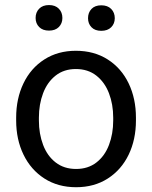

<svg xmlns="http://www.w3.org/2000/svg" viewBox="-20 -742 611 771"><path d="M44.9 0ZM284.7 -538.1Q357.9 -538.1 412.6 -503.2Q467.3 -468.3 496.6 -407.2Q525.9 -346.2 525.9 -269.5V-258.3Q525.9 -181.6 496.6 -120.8Q467.3 -60.1 412.8 -25.1Q358.4 9.8 285.6 9.8Q212.9 9.8 158.4 -25.1Q104 -60.1 74.5 -120.8Q44.9 -181.6 44.9 -258.3V-269.5Q44.9 -346.2 74.2 -407.2Q103.5 -468.3 158 -503.2Q212.4 -538.1 284.7 -538.1ZM285.6 -63.5Q333.5 -63.5 367.2 -89.6Q400.9 -115.7 417.7 -160.2Q434.6 -204.6 434.6 -258.3V-269.5Q434.6 -323.2 417.5 -367.7Q400.4 -412.1 366.7 -438.5Q333 -464.8 284.7 -464.8Q236.8 -464.8 203.4 -438.5Q169.9 -412.1 153.1 -367.7Q136.2 -323.2 136.2 -269.5V-258.3Q136.2 -204.6 153.1 -160.2Q169.9 -115.7 203.6 -89.6Q237.3 -63.5 285.6 -63.5ZM230.5 -669.9Q230.5 -647.9 216.3 -633.5Q202.1 -619.1 176.8 -619.1Q151.4 -619.1 137.2 -633.5Q123 -647.9 123 -669.9Q123 -692.4 137.2 -707Q151.4 -721.7 176.8 -721.7Q202.1 -721.7 216.3 -707Q230.5 -692.4 230.5 -669.9ZM440.9 -668.9Q440.9 -647 426.5 -632.6Q412.1 -618.2 386.7 -618.2Q361.3 -618.2 347.4 -632.6Q333.5 -647 333.5 -668.9Q333.5 -691.4 347.4 -706.1Q361.3 -720.7 386.7 -720.7Q412.1 -720.7 426.5 -706.1Q440.9 -691.4 440.9 -668.9Z"/></svg>

Font: Heebo
Style: Regular
Weight: 400
Designer: Oded Ezer
Foundry: Meir Sadan
Version: Version 2.001; ttfautohint (v1.5.14-ce02) -l 8 -r 50 -G 200 